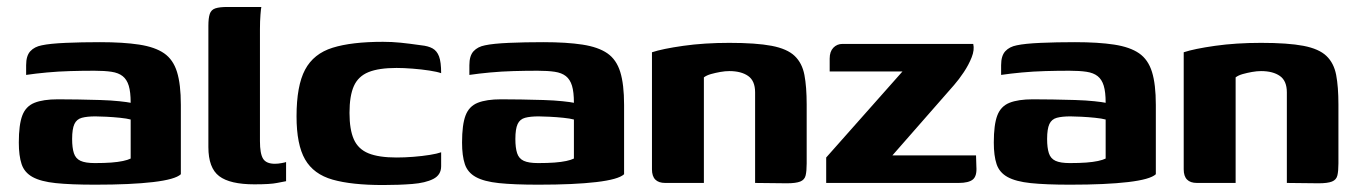

<svg xmlns="http://www.w3.org/2000/svg" viewBox="-20 -525 3899 551"><path d="M253 5Q183 5 140 0.5Q97 -4 73.5 -17Q50 -30 42 -54Q34 -78 34 -116Q34 -167 44 -193.5Q54 -220 79 -230Q104 -240 146 -240Q171 -240 203.5 -239.5Q236 -239 267.5 -238Q299 -237 322.5 -234.5Q346 -232 355 -230Q355 -261 349.5 -279Q344 -297 332 -306.5Q320 -316 300 -319Q280 -322 251 -322Q216 -322 181.5 -321Q147 -320 114.5 -317Q82 -314 55 -310V-338Q55 -365 67 -378Q79 -391 100 -395Q123 -400 168.5 -402Q214 -404 267 -404Q334 -404 379.5 -397Q425 -390 451 -372Q477 -354 488 -318.5Q499 -283 499 -224V-25Q483 -10 419.5 -2.5Q356 5 253 5ZM252 -57Q280 -57 299.5 -58.5Q319 -60 333 -63Q347 -66 355 -70V-182Q344 -185 324.5 -187Q305 -189 285 -190Q265 -191 254 -191Q230 -191 215 -187Q200 -183 193.5 -169Q187 -155 187 -126Q187 -101 192 -85.5Q197 -70 211 -63.5Q225 -57 252 -57Z M710 4Q640 4 609 -19.5Q578 -43 578 -103V-451Q578 -473 582 -485Q586 -497 598 -501Q610 -505 633 -505H730Q729 -502 727.5 -483Q726 -464 726 -441V-120Q726 -84 735 -69.5Q744 -55 769 -55Q778 -55 788.5 -57Q799 -59 801 -60V-5Q794 -4 775 0Q756 4 710 4Z M1079 6Q989 6 934.5 -9.5Q880 -25 855.5 -67.5Q831 -110 831 -191Q831 -279 855.5 -325Q880 -371 934.5 -388Q989 -405 1079 -405Q1105 -405 1129.5 -402.5Q1154 -400 1189 -395Q1209 -393 1221.5 -386Q1234 -379 1240 -363Q1246 -347 1246 -315Q1235 -319 1212.5 -322.5Q1190 -326 1164 -328Q1138 -330 1118 -330Q1067 -330 1037.5 -318Q1008 -306 995.5 -278Q983 -250 983 -201Q983 -153 995.5 -125Q1008 -97 1037.5 -85Q1067 -73 1118 -73Q1141 -73 1166.5 -75Q1192 -77 1213.5 -80.5Q1235 -84 1246 -88V-48Q1246 -23 1223.5 -11.5Q1201 0 1163 3Q1125 6 1079 6Z M1525 5Q1455 5 1412 0.5Q1369 -4 1345.5 -17Q1322 -30 1314 -54Q1306 -78 1306 -116Q1306 -167 1316 -193.5Q1326 -220 1351 -230Q1376 -240 1418 -240Q1443 -240 1475.5 -239.5Q1508 -239 1539.5 -238Q1571 -237 1594.5 -234.5Q1618 -232 1627 -230Q1627 -261 1621.5 -279Q1616 -297 1604 -306.5Q1592 -316 1572 -319Q1552 -322 1523 -322Q1488 -322 1453.5 -321Q1419 -320 1386.5 -317Q1354 -314 1327 -310V-338Q1327 -365 1339 -378Q1351 -391 1372 -395Q1395 -400 1440.5 -402Q1486 -404 1539 -404Q1606 -404 1651.5 -397Q1697 -390 1723 -372Q1749 -354 1760 -318.5Q1771 -283 1771 -224V-25Q1755 -10 1691.5 -2.5Q1628 5 1525 5ZM1524 -57Q1552 -57 1571.5 -58.5Q1591 -60 1605 -63Q1619 -66 1627 -70V-182Q1616 -185 1596.5 -187Q1577 -189 1557 -190Q1537 -191 1526 -191Q1502 -191 1487 -187Q1472 -183 1465.5 -169Q1459 -155 1459 -126Q1459 -101 1464 -85.5Q1469 -70 1483 -63.5Q1497 -57 1524 -57Z M1889 0Q1851 0 1851 -39V-375Q1881 -385 1941 -393.5Q2001 -402 2073 -402Q2150 -402 2194.5 -393.5Q2239 -385 2260.5 -364.5Q2282 -344 2288.5 -310Q2295 -276 2295 -225V-56Q2295 -34 2292 -21.5Q2289 -9 2276.5 -4Q2264 1 2238 1L2147 0V-260Q2147 -293 2127 -307Q2107 -321 2073 -321Q2061 -321 2047 -318.5Q2033 -316 2020.5 -312.5Q2008 -309 2000 -303V0Z M2541 -79H2781L2782 -47Q2784 -20 2772 -10Q2760 0 2731 0H2351V-73L2570 -320H2361V-357Q2361 -377 2371.5 -388Q2382 -399 2398 -399H2773Q2777 -382 2768.5 -360.5Q2760 -339 2746 -318Q2732 -297 2718 -281Z M3051 5Q2981 5 2938 0.5Q2895 -4 2871.5 -17Q2848 -30 2840 -54Q2832 -78 2832 -116Q2832 -167 2842 -193.5Q2852 -220 2877 -230Q2902 -240 2944 -240Q2969 -240 3001.5 -239.5Q3034 -239 3065.5 -238Q3097 -237 3120.5 -234.5Q3144 -232 3153 -230Q3153 -261 3147.5 -279Q3142 -297 3130 -306.5Q3118 -316 3098 -319Q3078 -322 3049 -322Q3014 -322 2979.5 -321Q2945 -320 2912.5 -317Q2880 -314 2853 -310V-338Q2853 -365 2865 -378Q2877 -391 2898 -395Q2921 -400 2966.5 -402Q3012 -404 3065 -404Q3132 -404 3177.5 -397Q3223 -390 3249 -372Q3275 -354 3286 -318.5Q3297 -283 3297 -224V-25Q3281 -10 3217.5 -2.5Q3154 5 3051 5ZM3050 -57Q3078 -57 3097.5 -58.5Q3117 -60 3131 -63Q3145 -66 3153 -70V-182Q3142 -185 3122.5 -187Q3103 -189 3083 -190Q3063 -191 3052 -191Q3028 -191 3013 -187Q2998 -183 2991.5 -169Q2985 -155 2985 -126Q2985 -101 2990 -85.5Q2995 -70 3009 -63.5Q3023 -57 3050 -57Z M3415 0Q3377 0 3377 -39V-375Q3407 -385 3467 -393.5Q3527 -402 3599 -402Q3676 -402 3720.5 -393.5Q3765 -385 3786.5 -364.5Q3808 -344 3814.5 -310Q3821 -276 3821 -225V-56Q3821 -34 3818 -21.5Q3815 -9 3802.5 -4Q3790 1 3764 1L3673 0V-260Q3673 -293 3653 -307Q3633 -321 3599 -321Q3587 -321 3573 -318.5Q3559 -316 3546.5 -312.5Q3534 -309 3526 -303V0Z"/></svg>

Font: r_Genos
Style: Bold
Weight: 700
Designer: Robert E. Leuschke
Foundry: Robert E. Leuschke
Version: Version 2.000;June 29, 2024;FontCreator 14.0.0.2814 32-bit